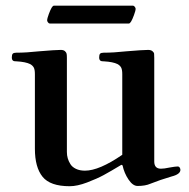

<svg xmlns="http://www.w3.org/2000/svg" viewBox="-20 -643 665 674"><path d="M145.5 -571.3Q145.5 -578.1 151.4 -593.8Q162.1 -623 168.9 -623H447.3Q450.2 -623 453.1 -619.1Q456.1 -615.2 456.1 -612.3Q456.1 -605.5 450.2 -589.8Q439.5 -560.5 432.6 -560.5H154.3Q151.4 -560.5 148.4 -564.5Q145.5 -568.4 145.5 -571.3ZM21.5 -441.4Q21.5 -451.2 24.9 -454.6Q28.3 -458 37.1 -458Q72.3 -458 117.2 -462.9Q175.8 -467.8 193.4 -467.8Q203.1 -467.8 208 -463.4Q212.9 -459 213.9 -454.1Q214.8 -449.2 214.8 -439.5V-109.4Q214.8 -97.7 217.8 -87.4Q220.7 -77.1 227.1 -66.9Q233.4 -56.6 246.6 -50.3Q259.8 -43.9 278.3 -43.9Q328.1 -43.9 409.2 -99.6V-382.8Q409.2 -398.4 405.3 -405.8Q401.4 -413.1 392.6 -418Q377 -425.8 344.7 -427.7Q337.9 -427.7 335 -428.7Q332 -429.7 330.1 -432.6Q328.1 -435.5 328.1 -441.4Q328.1 -451.2 331.5 -454.6Q335 -458 343.8 -458Q378.9 -458 423.8 -462.9Q482.4 -467.8 500 -467.8Q509.8 -467.8 515.1 -463.4Q520.5 -459 521 -454.1Q521.5 -449.2 521.5 -439.5V-76.2Q521.5 -50.8 544.9 -50.8Q556.6 -50.8 574.2 -54.7Q595.7 -58.6 603.5 -58.6Q608.4 -58.6 610.8 -54.7Q613.3 -50.8 613.3 -46.9Q613.3 -31.2 582 -23.4Q542 -11.7 507.8 2Q490.2 9.8 462.9 9.8Q446.3 9.8 431.2 -12.7Q416 -35.2 410.2 -62.5L406.2 -64.5Q367.2 -41 343.8 -28.3Q320.3 -15.6 285.6 -2.4Q251 10.7 224.6 10.7Q156.2 10.7 129.4 -22.5Q102.5 -55.7 102.5 -121.1V-382.8Q102.5 -398.4 98.6 -405.8Q94.7 -413.1 85.9 -418Q70.3 -425.8 38.1 -427.7Q31.2 -427.7 28.3 -428.7Q25.4 -429.7 23.4 -432.6Q21.5 -435.5 21.5 -441.4Z"/></svg>

Font: Monomakh Unicode TT
Style: Medium
Weight: 500
Designer: Alexey Kryukov, Aleksandr Andreev
Version: Version 1.1